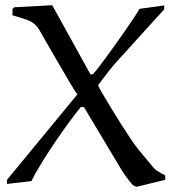

<svg xmlns="http://www.w3.org/2000/svg" viewBox="-20 -708 664 739"><path d="M612 -687V-672L425 -466Q410 -449 395.5 -430Q381 -411 370.5 -397.5Q360 -384 358 -380Q358 -376 370.5 -354.5Q383 -333 402 -301.5Q421 -270 442.5 -236Q464 -202 483 -173.5Q502 -145 514 -131L574 -59Q579 -54 592 -46Q605 -38 611 -36L616 -32V-16L506 11L492 5Q479 -9 467.5 -25Q456 -41 446 -57L303 -296H291Q275 -277 248.5 -241Q222 -205 193 -162.5Q164 -120 139.5 -80Q115 -40 101 -11L7 0V-16L278 -345Q277 -345 266 -362Q255 -379 238.5 -407.5Q222 -436 203 -468.5Q184 -501 165.5 -533Q147 -565 133 -590Q117 -619 88 -630Q59 -641 28 -649V-674L35 -680Q48 -681 74 -682Q100 -683 129.5 -685Q159 -687 181 -688L328 -422H337Q347 -432 367 -458.5Q387 -485 411.5 -519Q436 -553 459 -586Q482 -619 498 -643.5Q514 -668 517 -674Z"/></svg>

Font: Aref Ruqaa Ink
Style: Regular
Weight: 400
Designer: Abdullah Aref
Version: Version 1.005